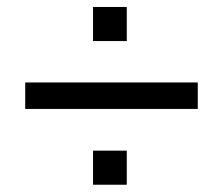

<svg xmlns="http://www.w3.org/2000/svg" viewBox="-20 -629 626 539"><path d="M50.8 -323.2V-397.5H535.2V-323.2ZM241.2 -110.4V-206.1H335.9V-110.4ZM241.2 -513.7V-609.4H335.9V-513.7Z"/></svg>

Font: Min Sans Medium
Style: Regular
Weight: 500
Designer: Jinseong-Kim, NotoSansCJK, Nunito
Foundry: Jinseong-Kim
Version: Version 1.400;Glyphs 3.1.2 (3151)